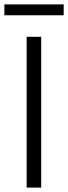

<svg xmlns="http://www.w3.org/2000/svg" viewBox="-29 -856 311 876"><path d="M92.6 -688H159V0H92.6ZM-9 -835.9H261.6V-786.4H-9Q-9 -786.4 -9 -793.9Q-9 -801.4 -9 -811.1Q-9 -820.9 -9 -828.4Q-9 -835.9 -9 -835.9Z"/></svg>

Font: Roundo Variable
Style: Regular
Weight: 200
Designer: Shiva Nallaperumal
Foundry: Indian Type Foundry
Version: Version 2.000